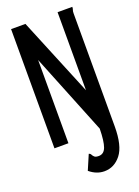

<svg xmlns="http://www.w3.org/2000/svg" viewBox="-153 -688 682 943"><g transform="rotate(-20 187.5 -216.5)"><path d="M274 -623H351Q351 -614 348.5 -608Q346 -602 346 -591V0Q346 101 311 145.5Q276 190 224 190Q183 190 147 160L180 83Q188 85 191 91.5Q194 98 200.5 104Q207 110 223 110Q250 110 261 80.5Q272 51 273 -15L104 -435V0H31V-623H106L274 -215Z"/></g></svg>

Font: Inconsolata Condensed SemiBold
Style: Regular
Weight: 600
Width: 3
Monospace: yes
Designer: Raph Levien, Cyreal, Brenton Simpson
Foundry: Raph Levien, Cyreal, Google
Version: Version 3.100; ttfautohint (v1.8.4.7-5d5b)